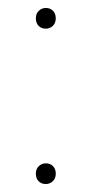

<svg xmlns="http://www.w3.org/2000/svg" viewBox="-20 -462 230 482"><path d="M95 -52Q106 -52 113 -45Q120 -38 120 -26Q120 -14 112.5 -7Q105 0 95 0Q84 0 77 -7Q70 -14 70 -26Q70 -38 77.5 -45Q85 -52 95 -52ZM95 -442Q106 -442 113 -435Q120 -428 120 -416Q120 -404 112.5 -397Q105 -390 95 -390Q84 -390 77 -397Q70 -404 70 -416Q70 -428 77.5 -435Q85 -442 95 -442Z"/></svg>

Font: Bitter Pro Thin
Style: Regular
Weight: 250
Designer: Sol Matas, and Bitter project Authors
Foundry: Sol Matas
Version: Version 1.010